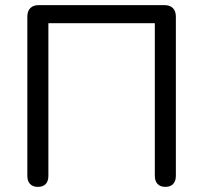

<svg xmlns="http://www.w3.org/2000/svg" viewBox="-20 -725 795 752"><path d="M128.3 6.9Q108.4 6.9 97.7 -4.5Q87.1 -15.9 87.1 -35.7V-659.8Q87.1 -681.7 98.7 -693.3Q110.4 -705 132.3 -705H623.6Q645.5 -705 657.1 -693.3Q668.8 -681.7 668.8 -659.8V-35.7Q668.8 -15.9 658.1 -4.5Q647.5 6.9 627.6 6.9Q607.7 6.9 597.1 -4.5Q586.4 -15.9 586.4 -35.7V-634.1H169.5V-35.7Q169.5 -15.9 159.3 -4.5Q149.1 6.9 128.3 6.9Z"/></svg>

Font: Nunito ExtraLight
Style: Regular
Weight: 200
Designer: Vernon Adams
Foundry: Vernon Adams
Version: Version 3.602